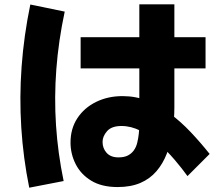

<svg xmlns="http://www.w3.org/2000/svg" viewBox="-20 -809 1040 893"><path d="M527 61Q453 61 404.5 31.5Q356 2 332 -45.5Q308 -93 308 -146Q308 -211 340 -259.5Q372 -308 427 -335Q482 -362 550 -362Q612 -362 666.5 -340Q721 -318 771 -280.5Q821 -243 866.5 -195Q912 -147 955 -93L852 10Q827 -25 792.5 -65.5Q758 -106 718 -142Q678 -178 634 -200.5Q590 -223 545 -223Q499 -223 478 -199Q457 -175 457 -149Q457 -119 476 -98Q495 -77 531 -77Q557 -77 574 -85.5Q591 -94 602 -109Q613 -124 618 -144Q623 -164 625.5 -186.5Q628 -209 628 -232V-789H791V-311Q791 -252 782.5 -197Q774 -142 756 -95Q738 -48 707.5 -12.5Q677 23 632.5 42Q588 61 527 61ZM116 64Q88 -74 79 -215Q70 -356 80.5 -499.5Q91 -643 121 -788L281 -755Q252 -619 242 -487.5Q232 -356 240.5 -226.5Q249 -97 276 33ZM355 -491V-636H936V-491Z"/></svg>

Font: Murecho Thin ExtraBold
Style: Regular
Weight: 800
Version: Version 1.010